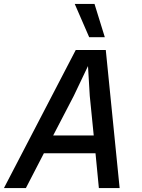

<svg xmlns="http://www.w3.org/2000/svg" viewBox="-46 -951 716 971"><path d="M489 -698 559 0H454L437 -176H176L85 0H-26L337 -698ZM428 -266 408 -466 399 -617 327 -466 223 -266ZM405 -763 332 -931H432L484 -763Z"/></svg>

Font: Azeret Mono
Style: Italic
Weight: 400
Italic angle: -12°
Designer: Martin Vácha
Foundry: Displaay
Version: Version 1.000; Glyphs 3.0.3, build 3074